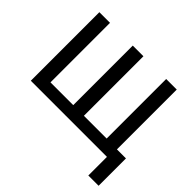

<svg xmlns="http://www.w3.org/2000/svg" viewBox="-201 -967 1414 1414"><g transform="rotate(45 506.0 -260.0)"><path d="M987 -91H893V-714H783V-94H546V-714H435V-94H198V-714H87V0H880V194H987Z"/></g></svg>

Font: Noto Sans Thai Medium
Style: Regular
Weight: 500
Designer: Monotype Design Team
Foundry: Monotype Imaging Inc.
Version: Version 1.901